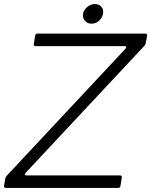

<svg xmlns="http://www.w3.org/2000/svg" viewBox="-37 -929 748 949"><path d="M558 -9Q557 0 547 0H-8Q-12 0 -15 -3Q-18 -6 -17 -11L-11 -47Q-9 -53 -5 -59L584 -689Q587 -694 587 -696Q587 -701 579 -701H139Q134 -701 131.5 -704Q129 -707 130 -712L137 -754Q139 -763 148 -763H681Q686 -763 688.5 -760Q691 -757 690 -752L683 -715Q682 -709 677 -703L89 -74Q86 -70 86 -67Q86 -62 94 -62H556Q561 -62 563.5 -59Q566 -56 565 -51ZM373 -854Q373 -875 391.5 -892Q410 -909 432 -909Q450 -909 461.5 -898Q473 -887 473 -870Q473 -847 455.5 -829.5Q438 -812 415 -812Q397 -812 385 -824Q373 -836 373 -854Z"/></svg>

Font: Open Sauce Two Light Italic
Style: Regular
Weight: 300
Italic angle: -10°
Designer: Alfredo Marco Pradil
Foundry: Creative Sauce Fz LLC
Version: Version 1.477